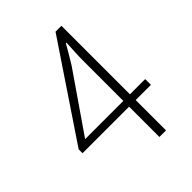

<svg xmlns="http://www.w3.org/2000/svg" viewBox="-208 -836 945 945"><g transform="rotate(-45 264.0 -364.0)"><path d="M342 0V-535Q342 -559 344 -593.5Q346 -628 347 -652H343Q329 -628 314.5 -603Q300 -578 285 -554L76 -251H494V-211H18V-238L347 -728H388V0Z"/></g></svg>

Font: Noto Sans SC Thin ExtraLight
Style: Regular
Weight: 250
Version: Version 2.004-H2;hotconv 1.0.118;makeotfexe 2.5.65603